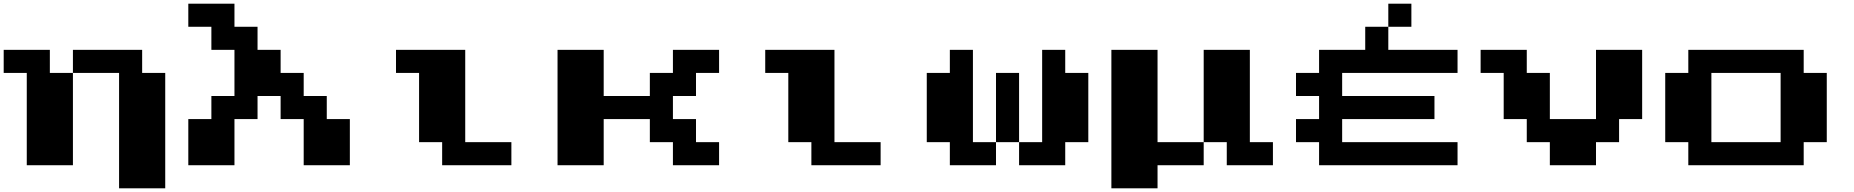

<svg xmlns="http://www.w3.org/2000/svg" viewBox="-20 -1020 10040 1040"><path d="M250 -625H375V-125H125V-625H0V-750H250ZM875 -625V0H625V-625H375V-750H750V-625Z M1000 -125V-375H1125V-500H1250V-750H1125V-875H1000V-1000H1250V-875H1375V-750H1500V-625H1625V-500H1750V-375H1875V-125H1625V-375H1500V-500H1375V-375H1250V-125Z M2375 -125V-250H2250V-625H2125V-750H2500V-250H2750V-125Z M3000 -125V-750H3250V-500H3500V-625H3625V-750H3875V-625H3750V-500H3625V-375H3750V-250H3875V-125H3625V-250H3500V-375H3250V-125Z M4375 -125V-250H4250V-625H4125V-750H4500V-250H4750V-125Z M5250 -250H5375V-125H5125V-250H5000V-625H5125V-750H5250ZM5875 -625V-250H5750V-125H5500V-250H5625V-750H5750V-625ZM5500 -625V-250H5375V-625Z M6250 -250H6500V-125H6250V0H6000V-750H6250ZM6875 -250V-125H6625V-250H6500V-750H6750V-250Z M7625 -875H7500V-1000H7625ZM7875 -750V-625H7250V-500H7750V-375H7250V-250H7875V-125H7125V-250H7000V-375H7125V-500H7000V-625H7125V-750H7375V-875H7500V-750Z M8375 -125V-250H8250V-375H8125V-625H8000V-750H8250V-625H8375V-375H8625V-750H8875V-375H8750V-250H8625V-125Z M9125 -125V-250H9000V-625H9125V-750H9750V-625H9875V-250H9750V-125ZM9250 -250H9625V-625H9250Z"/></svg>

Font: Press Start 2P
Style: Regular
Weight: 400
Designer: CodeMan38
Foundry: CodeMan38
Version: Version 3.000